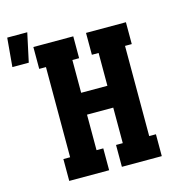

<svg xmlns="http://www.w3.org/2000/svg" viewBox="-208 -919 926 1018"><g transform="rotate(-15 255.5 -409.5)"><path d="M46 0V-120H83V-615H46V-735H265V-615H228V-435H372V-615H335V-735H554V-615H517V-120H554V0H335V-120H372V-315H228V-120H265V0ZM-89 -661 -75 -819H35L1 -661Z"/></g></svg>

Font: Iosevka Etoile Heavy
Style: Regular
Weight: 900
Designer: Belleve Invis
Foundry: Belleve Invis
Version: Version 22.1.2; ttfautohint (v1.8.4)